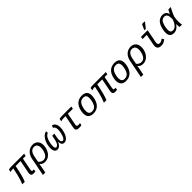

<svg xmlns="http://www.w3.org/2000/svg" viewBox="517 -2763 4989 4989"><g transform="rotate(-45 3011.0 -268.5)"><path d="M517.6 -459 453.6 -129.9Q449.7 -110.4 449.7 -97.2Q449.7 -74.7 459.5 -66.9Q469.2 -59.1 485.8 -59.1Q500.5 -59.1 518.6 -63L516.1 0Q477.1 9.8 444.3 9.8Q398.4 9.8 377.7 -7.8Q356.9 -25.4 356.9 -64.9Q356.9 -84.5 361.8 -110.8L429.7 -459H248Q213.9 -283.2 185.1 -176.3Q156.2 -69.3 125.5 0H33.7Q54.2 -46.4 75.9 -112.3Q97.7 -178.2 116.5 -251.7Q135.3 -325.2 162.1 -459Q124.5 -459 92 -453.4Q59.6 -447.8 45.4 -440.9L59.6 -514.2Q73.7 -520 99.4 -524.2Q125 -528.3 151.4 -528.3H630.4L617.2 -459Z M874.5 9.8Q821.3 9.8 785.4 -6.6Q749.5 -22.9 725.1 -60.1H723.1L713.4 0L672.9 207.5H585L680.7 -283.7Q703.6 -402.3 775.6 -470.5Q847.7 -538.6 952.1 -538.6Q1041.5 -538.6 1094 -482.2Q1146.5 -425.8 1146.5 -329.1Q1146.5 -267.1 1126.5 -204.1Q1106.4 -141.1 1068.8 -92.8Q1031.2 -44.4 981.2 -17.3Q931.2 9.8 874.5 9.8ZM1052.7 -328.1Q1052.7 -397.5 1022 -435.5Q991.2 -473.6 934.1 -473.6Q805.2 -473.6 768.1 -281.7L738.3 -127Q759.3 -92.8 796.1 -74Q833 -55.2 876 -55.2Q927.2 -55.2 967 -91.3Q1006.8 -127.4 1029.8 -195.8Q1052.7 -264.2 1052.7 -328.1Z M1523.4 -150.4Q1523.4 -105.5 1538.1 -80.3Q1552.7 -55.2 1579.6 -55.2Q1609.4 -55.2 1635.3 -94.5Q1661.1 -133.8 1680.2 -210.2Q1699.2 -286.6 1699.2 -346.2Q1699.2 -399.4 1682.6 -431.9Q1666 -464.4 1634.3 -473.1L1662.1 -538.6Q1718.8 -526.4 1750.2 -475.1Q1781.7 -423.8 1781.7 -341.8Q1781.7 -265.1 1753.2 -176.5Q1724.6 -87.9 1677.5 -39.1Q1630.4 9.8 1573.2 9.8Q1525.9 9.8 1500.2 -24.7Q1474.6 -59.1 1473.6 -120.6H1471.7Q1447.8 -61 1408.7 -25.6Q1369.6 9.8 1321.3 9.8Q1269.5 9.8 1241.2 -31Q1212.9 -71.8 1212.9 -148.9Q1212.9 -214.8 1230.5 -282.5Q1248 -350.1 1279.8 -404.5Q1311.5 -459 1353.5 -493.9Q1395.5 -528.8 1445.3 -538.6L1447.8 -473.1Q1403.8 -461.9 1370.1 -415.5Q1336.4 -369.1 1315.7 -287.1Q1294.9 -205.1 1294.9 -142.6Q1294.9 -55.2 1340.3 -55.2Q1377.4 -55.2 1408.2 -100.6Q1439 -146 1453.1 -219.2L1477.1 -342.3H1554.7L1530.8 -219.2Q1523.4 -181.2 1523.4 -150.4Z M2034.2 -459Q1993.7 -459 1957 -453.1Q1920.4 -447.3 1907.7 -440.9L1921.9 -514.2Q1936 -520 1961.7 -524.2Q1987.3 -528.3 2013.7 -528.3H2365.2L2352.1 -459H2169.4L2104.5 -125L2102.1 -103Q2102.1 -59.1 2152.3 -59.1Q2180.2 -59.1 2219.2 -64L2207 0Q2194.8 2.9 2165.5 6.3Q2136.2 9.8 2110.8 9.8Q2058.1 9.8 2033.7 -10.3Q2009.3 -30.3 2009.3 -71.8Q2009.3 -88.9 2013.7 -110.8L2081.5 -459Z M2644.5 9.8Q2552.7 9.8 2503.9 -38.3Q2455.1 -86.4 2455.1 -179.2Q2455.1 -217.8 2463.9 -264.6Q2490.7 -400.9 2565.7 -469.5Q2640.6 -538.1 2753.9 -538.1Q2851.1 -538.1 2898.4 -493.2Q2945.8 -448.2 2945.8 -357.4Q2945.8 -291.5 2925.3 -218.5Q2904.8 -145.5 2865.2 -93.8Q2825.7 -42 2769.5 -16.1Q2713.4 9.8 2644.5 9.8ZM2853.5 -351.6Q2853.5 -412.6 2826.9 -442.9Q2800.3 -473.1 2742.7 -473.1Q2678.2 -473.1 2636 -435.5Q2593.8 -397.9 2570.6 -323.2Q2547.4 -248.5 2547.4 -182.1Q2547.4 -55.2 2656.2 -55.2Q2705.6 -55.2 2740.2 -75.4Q2774.9 -95.7 2800 -138.2Q2825.2 -180.7 2839.4 -243.4Q2853.5 -306.2 2853.5 -351.6Z M3518.1 -459 3454.1 -129.9Q3450.2 -110.4 3450.2 -97.2Q3450.2 -74.7 3460 -66.9Q3469.7 -59.1 3486.3 -59.1Q3501 -59.1 3519 -63L3516.6 0Q3477.5 9.8 3444.8 9.8Q3398.9 9.8 3378.2 -7.8Q3357.4 -25.4 3357.4 -64.9Q3357.4 -84.5 3362.3 -110.8L3430.2 -459H3248.5Q3214.4 -283.2 3185.5 -176.3Q3156.7 -69.3 3126 0H3034.2Q3054.7 -46.4 3076.4 -112.3Q3098.1 -178.2 3116.9 -251.7Q3135.7 -325.2 3162.6 -459Q3125 -459 3092.5 -453.4Q3060.1 -447.8 3045.9 -440.9L3060.1 -514.2Q3074.2 -520 3099.9 -524.2Q3125.5 -528.3 3151.9 -528.3H3630.9L3617.7 -459Z M3844.7 9.8Q3752.9 9.8 3704.1 -38.3Q3655.3 -86.4 3655.3 -179.2Q3655.3 -217.8 3664.1 -264.6Q3690.9 -400.9 3765.9 -469.5Q3840.8 -538.1 3954.1 -538.1Q4051.3 -538.1 4098.6 -493.2Q4146 -448.2 4146 -357.4Q4146 -291.5 4125.5 -218.5Q4105 -145.5 4065.4 -93.8Q4025.9 -42 3969.7 -16.1Q3913.6 9.8 3844.7 9.8ZM4053.7 -351.6Q4053.7 -412.6 4027.1 -442.9Q4000.5 -473.1 3942.9 -473.1Q3878.4 -473.1 3836.2 -435.5Q3793.9 -397.9 3770.8 -323.2Q3747.6 -248.5 3747.6 -182.1Q3747.6 -55.2 3856.4 -55.2Q3905.8 -55.2 3940.4 -75.4Q3975.1 -95.7 4000.2 -138.2Q4025.4 -180.7 4039.6 -243.4Q4053.7 -306.2 4053.7 -351.6Z M4475.1 9.8Q4421.9 9.8 4386 -6.6Q4350.1 -22.9 4325.7 -60.1H4323.7L4314 0L4273.4 207.5H4185.5L4281.2 -283.7Q4304.2 -402.3 4376.2 -470.5Q4448.2 -538.6 4552.7 -538.6Q4642.1 -538.6 4694.6 -482.2Q4747.1 -425.8 4747.1 -329.1Q4747.1 -267.1 4727.1 -204.1Q4707 -141.1 4669.4 -92.8Q4631.8 -44.4 4581.8 -17.3Q4531.7 9.8 4475.1 9.8ZM4653.3 -328.1Q4653.3 -397.5 4622.6 -435.5Q4591.8 -473.6 4534.7 -473.6Q4405.8 -473.6 4368.7 -281.7L4338.9 -127Q4359.9 -92.8 4396.7 -74Q4433.6 -55.2 4476.6 -55.2Q4527.8 -55.2 4567.6 -91.3Q4607.4 -127.4 4630.4 -195.8Q4653.3 -264.2 4653.3 -328.1Z M5094.2 -129.9Q5094.2 -96.2 5110.4 -80.8Q5126.5 -65.4 5158.7 -65.4Q5211.9 -65.4 5272 -117.2L5306.2 -58.6Q5231.4 9.8 5143.6 9.8Q5070.3 9.8 5037.4 -19.5Q5004.4 -48.8 5004.4 -107.9Q5004.4 -134.8 5011.2 -170.4L5067.4 -459H4911.6L4924.8 -528.3H5168.5L5098.6 -168.9Q5094.2 -147 5094.2 -129.9ZM5109.9 -586.4 5113.3 -602.5 5179.7 -745.1H5275.9L5272 -727.1L5161.1 -586.4Z M5804.7 -115.7Q5724.1 9.8 5605 9.8Q5526.4 9.8 5489 -30.8Q5451.7 -71.3 5451.7 -154.8Q5451.7 -201.7 5463.4 -261.7Q5518.1 -538.1 5725.1 -538.1Q5785.2 -538.1 5823 -506.3Q5860.8 -474.6 5872.1 -413.6H5873Q5892.6 -464.8 5930.7 -528.3H6022.5Q5992.2 -482.9 5957 -409.7Q5921.9 -336.4 5904.8 -278.8Q5891.6 -192.4 5891.6 -124.5Q5891.6 -51.8 5904.8 0H5815.4Q5806.6 -41 5806.6 -115.7ZM5544.4 -165.5Q5544.4 -109.4 5566.7 -83.7Q5588.9 -58.1 5636.2 -58.1Q5694.8 -58.1 5746.3 -114.7Q5797.9 -171.4 5828.6 -266.6L5829.6 -299.3Q5829.6 -473.1 5722.2 -473.1Q5662.6 -473.1 5626 -434.6Q5589.4 -396 5566.9 -312Q5544.4 -228 5544.4 -165.5Z"/></g></svg>

Font: Liberation Mono
Style: Italic
Weight: 400
Italic angle: -12°
Monospace: yes
Designer: Steve Matteson
Foundry: Ascender Corporation
Version: Version 2.1.5